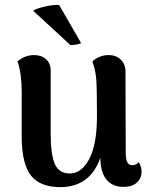

<svg xmlns="http://www.w3.org/2000/svg" viewBox="-20 -754 618 788"><path d="M561 -50Q561 -22 541.5 -4.5Q522 13 487 13Q441 13 416.5 -17.5Q392 -48 392 -107Q350 14 227 14Q145 14 107.5 -33Q70 -80 69 -190V-378Q69 -453 52 -502Q82 -528 120 -528Q150 -528 169 -511Q188 -494 188 -465V-208Q188 -120 205 -81Q222 -42 266 -42Q315 -42 346.5 -102Q378 -162 378 -278Q378 -391 375 -429Q372 -467 359 -502Q388 -528 427 -528Q456 -528 475.5 -509.5Q495 -491 495 -460L496 -128Q496 -100 502.5 -88Q509 -76 522 -76Q541 -76 549 -89Q561 -70 561 -50ZM223 -733 313 -577Q308 -574 294.5 -571.5Q281 -569 269 -569L116 -710Q126 -718 164 -727Q202 -736 223 -733Z"/></svg>

Font: Arima Madurai ExtraBold
Style: Regular
Weight: 800
Designer: Joana Correia and Natanael Gama
Foundry: NDISCOVER
Version: Version 1.020